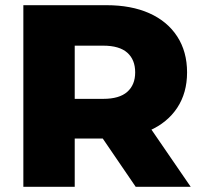

<svg xmlns="http://www.w3.org/2000/svg" viewBox="-20 -720 780 740"><path d="M70 0V-700H390Q486 -700 555.5 -669Q625 -638 663 -579.5Q701 -521 701 -441Q701 -362 663 -304.5Q625 -247 555.5 -216.5Q486 -186 390 -186H180L268 -269V0ZM503 0 329 -255H540L715 0ZM268 -248 180 -339H378Q440 -339 470.5 -366Q501 -393 501 -441Q501 -490 470.5 -517Q440 -544 378 -544H180L268 -635Z"/></svg>

Font: MOST Montserrat ExtraBold
Style: Regular
Weight: 800
Designer: Julieta Ulanovsky
Foundry: Julieta Ulanovsky
Version: Version 8.000;March 11, 2024;FontCreator 15.0.0.2926 64-bit